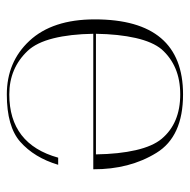

<svg xmlns="http://www.w3.org/2000/svg" viewBox="-17 -539 560 566"><g transform="rotate(90 263.0 -256.0)"><path d="M258.3 -507.3Q215.3 -507.3 182.4 -493.4Q149.4 -479.5 125.5 -452.6Q103.5 -426.3 92 -376Q80.6 -325.7 79.6 -258.8H435.1Q434.1 -326.7 422.6 -376.5Q411.1 -426.3 389.2 -452.6Q343.3 -507.3 258.3 -507.3ZM465.8 -147.5Q444.8 -77.1 397.9 -35.6Q353 3.9 258.3 3.9Q162.6 3.9 100.6 -62.5Q37.1 -130.4 37.1 -255.4Q37.1 -515.6 258.3 -515.6Q382.8 -515.6 430.7 -437Q479.5 -357.9 479 -251H79.6Q80.6 -183.1 93 -133.3Q105.5 -83.5 129.9 -57.6Q181.2 -3.4 258.3 -3.4Q404.8 -3.4 444.8 -147.5Z"/></g></svg>

Font: Tartlers End
Style: Regular
Weight: 200
Designer: Peter Wiegel
Foundry: Peter Wiegel
Version: Version 1.000 2013 initial release